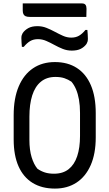

<svg xmlns="http://www.w3.org/2000/svg" viewBox="-20 -1083 640 1123"><path d="M301 -720Q376 -720 429.5 -685.5Q483 -651 511.5 -584.5Q540 -518 540 -421V-280Q540 -184 510.5 -117Q481 -50 427.5 -15Q374 20 301 20Q225 20 171 -13Q117 -46 88.5 -110Q60 -174 60 -267V-409Q60 -508 89.5 -577.5Q119 -647 173 -683.5Q227 -720 301 -720ZM152 -265Q152 -206 165 -163.5Q178 -121 199 -96Q219 -82 242 -74.5Q265 -67 296 -67Q348 -67 381.5 -93.5Q415 -120 431.5 -169.5Q448 -219 448 -287V-423Q448 -466 442 -500Q436 -534 425 -560Q414 -586 398 -605Q379 -618 357 -625.5Q335 -633 304 -633Q253 -633 219 -605Q185 -577 168.5 -525Q152 -473 152 -401ZM397 -863Q423 -863 442 -874Q461 -885 480 -908H491Q492 -896 493 -883Q494 -870 494 -857Q494 -846 492 -839.5Q490 -833 486 -826Q473 -808 452.5 -797.5Q432 -787 400 -787Q372 -787 347 -797Q322 -807 298.5 -820Q275 -833 251 -843.5Q227 -854 202 -854Q176 -854 157 -843Q138 -832 119 -809H108Q107 -821 106 -834.5Q105 -848 105 -860Q105 -870 107 -876.5Q109 -883 113 -890Q126 -908 146.5 -919Q167 -930 199 -930Q227 -930 252 -920Q277 -910 301 -897Q325 -884 348.5 -873.5Q372 -863 397 -863ZM113 -1063H459Q474 -1063 480 -1055Q486 -1047 486 -1032Q486 -1020 485.5 -1007.5Q485 -995 485 -984H156Q139 -984 130 -988Q121 -992 117 -1000.5Q113 -1009 113 -1022Q113 -1032 113 -1042.5Q113 -1053 113 -1063Z"/></svg>

Font: Rec Mono Semicasual
Style: Regular
Weight: 400
Version: Version 1.085; ttfautohint (v1.8.4.7-5d5b)